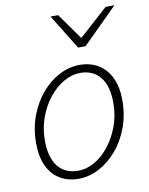

<svg xmlns="http://www.w3.org/2000/svg" viewBox="-84 -790 671 864"><g transform="rotate(-10 252.0 -358.5)"><path d="M206 12Q156 12 119.5 -10.5Q83 -33 63.5 -75.5Q44 -118 44 -178Q44 -246 65.5 -303Q87 -360 123 -402.5Q159 -445 204.5 -468.5Q250 -492 297 -492Q347 -492 383.5 -469.5Q420 -447 440 -404.5Q460 -362 460 -302Q460 -235 438.5 -177.5Q417 -120 381 -78Q345 -36 299.5 -12Q254 12 206 12ZM210 -24Q249 -24 286 -45.5Q323 -67 352.5 -105Q382 -143 400 -192Q418 -241 418 -297Q418 -375 385.5 -415.5Q353 -456 294 -456Q256 -456 218.5 -434.5Q181 -413 151 -375.5Q121 -338 103 -288.5Q85 -239 85 -184Q85 -106 117.5 -65Q150 -24 210 -24ZM305 -570 207 -729H242L325 -612H329L459 -729H499L339 -570Z"/></g></svg>

Font: Source Sans 3 ExtraLight Light
Style: Italic
Weight: 300
Italic angle: -11°
Version: Version 3.052;hotconv 1.1.0;makeotfexe 2.6.0